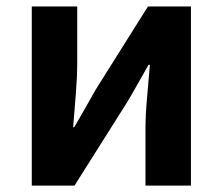

<svg xmlns="http://www.w3.org/2000/svg" viewBox="-20 -580 696 600"><path d="M79.3 0V-559.8H221.3V-383.2Q221.3 -340.9 217.1 -287.8Q212.9 -234.6 208.5 -182.4H212Q226.6 -208.2 246.2 -241.8Q265.7 -275.5 279.4 -300.5L442.4 -559.8H576.7V0H434.6V-176.4Q434.6 -218.8 439.3 -272Q444 -325.2 448.4 -377.4H444.2Q429.7 -352.4 410.4 -317.9Q391.2 -283.5 376.5 -259.3L212.8 0Z"/></svg>

Font: Noto Sans JP
Style: Regular
Weight: 100
Designer: Ryoko NISHIZUKA 西塚涼子 (kana, bopomofo & ideographs); Paul D. Hunt (Latin, Greek & Cyrillic); Sandoll Communications 산돌커뮤니
Foundry: Adobe
Version: Version 2.004;hotconv 1.0.118;makeotfexe 2.5.65603